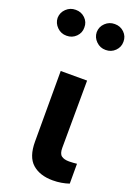

<svg xmlns="http://www.w3.org/2000/svg" viewBox="-227 -924 689 992"><g transform="rotate(20 117.0 -428.5)"><path d="M44.5 -539.1H189.6L187.9 -168.9Q187.8 -136.7 202.3 -125.7Q216.8 -114.6 244.7 -114.6Q258 -114.6 268.3 -115.6Q278.5 -116.6 287.5 -117.4V-8.2Q268.2 -1.6 245.5 2.3Q222.9 6.2 198.4 6.2Q127.3 6.2 85.8 -30.4Q44.3 -67.1 44.5 -151.4ZM9.8 -720.5Q-20.4 -720.2 -42 -741.4Q-63.7 -762.6 -64.5 -791.8Q-63.7 -821.6 -42 -842.3Q-20.4 -863 9.8 -862.7Q40.6 -863 61.9 -842.3Q83.2 -821.6 82.4 -791.8Q83.2 -762.6 61.9 -741.4Q40.6 -720.2 9.8 -720.5ZM224.8 -720.5Q194.6 -720.2 172.9 -741.4Q151.1 -762.6 150.6 -791.8Q151.1 -821.6 172.9 -842.3Q194.6 -863 224.8 -862.7Q255.4 -863 276.7 -842.3Q297.9 -821.6 297.5 -791.8Q297.9 -762.6 276.7 -741.4Q255.4 -720.2 224.8 -720.5Z"/></g></svg>

Font: Inter Display V
Style: Regular
Weight: 400
Designer: Rasmus Andersson
Foundry: rsms
Version: Version 3.015;git-src